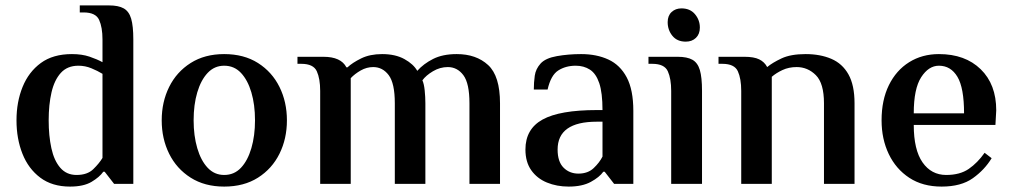

<svg xmlns="http://www.w3.org/2000/svg" viewBox="-20 -680 3740 710"><path d="M239 10Q173 10 129 -23Q85 -56 63 -111.5Q41 -167 41 -235Q41 -303 63.5 -358.5Q86 -414 131 -447Q176 -480 246 -480Q283 -480 311 -470.5Q339 -461 359 -450V-534Q359 -579 346.5 -606.5Q334 -634 289 -634H275V-660H383Q418 -660 437.5 -649Q457 -638 465 -611Q473 -584 473 -534V0H402L367 -45H362Q348 -25 318.5 -7.5Q289 10 239 10ZM263 -33Q303 -33 325 -54.5Q347 -76 359 -96V-407Q341 -418 318 -427.5Q295 -437 270 -437Q229 -437 205 -410.5Q181 -384 170.5 -338.5Q160 -293 160 -235Q160 -178 170 -132Q180 -86 203 -59.5Q226 -33 263 -33Z M809 10Q737 10 685 -23Q633 -56 605.5 -111.5Q578 -167 578 -235Q578 -303 605.5 -358.5Q633 -414 685 -447Q737 -480 809 -480Q882 -480 934 -447Q986 -414 1013.5 -358.5Q1041 -303 1041 -235Q1041 -167 1013.5 -111.5Q986 -56 934 -23Q882 10 809 10ZM809 -33Q846 -33 871 -59.5Q896 -86 909.5 -132Q923 -178 923 -235Q923 -293 909.5 -338.5Q896 -384 871 -410.5Q846 -437 809 -437Q773 -437 748 -410.5Q723 -384 709.5 -338.5Q696 -293 696 -235Q696 -178 709.5 -132Q723 -86 748 -59.5Q773 -33 809 -33Z M1164 0V-344Q1164 -389 1151.5 -416.5Q1139 -444 1094 -444H1080V-470H1176Q1241 -470 1261 -431H1265Q1283 -448 1315.5 -464Q1348 -480 1393 -480Q1442 -480 1475.5 -461.5Q1509 -443 1523 -418Q1546 -444 1581.5 -462Q1617 -480 1669 -480Q1741 -480 1785 -439.5Q1829 -399 1829 -298V0H1716V-298Q1716 -372 1693.5 -402Q1671 -432 1636 -432Q1607 -432 1581 -416.5Q1555 -401 1542 -383Q1548 -370 1550.5 -345.5Q1553 -321 1553 -298V0H1440V-298Q1440 -372 1417.5 -402Q1395 -432 1360 -432Q1336 -432 1314 -419.5Q1292 -407 1277 -391V0Z M2083 10Q2039 10 2002.5 -5Q1966 -20 1944.5 -50.5Q1923 -81 1923 -127Q1923 -203 1986.5 -238Q2050 -273 2187 -273H2208Q2208 -337 2196 -372.5Q2184 -408 2161.5 -422.5Q2139 -437 2109 -437Q2072 -437 2044.5 -419.5Q2017 -402 2005 -349H1954Q1954 -375 1957.5 -400Q1961 -425 1979 -445Q1997 -465 2039.5 -472.5Q2082 -480 2129 -480Q2186 -480 2229.5 -460Q2273 -440 2297.5 -394Q2322 -348 2322 -270V0H2251L2216 -45H2211Q2197 -25 2165 -7.5Q2133 10 2083 10ZM2119 -38Q2154 -38 2175.5 -58.5Q2197 -79 2208 -101V-230H2187Q2042 -230 2042 -127Q2042 -82 2064 -60Q2086 -38 2119 -38Z M2516 -526Q2484 -526 2466.5 -547.5Q2449 -569 2449 -598Q2449 -622 2463.5 -635.5Q2478 -649 2500 -649Q2532 -649 2550 -627.5Q2568 -606 2568 -578Q2568 -554 2553.5 -540Q2539 -526 2516 -526ZM2462 0V-344Q2462 -389 2449.5 -416.5Q2437 -444 2392 -444H2378V-470H2486Q2521 -470 2540.5 -459Q2560 -448 2568 -421Q2576 -394 2576 -344V0Z M2721 0V-344Q2721 -389 2708.5 -416.5Q2696 -444 2651 -444H2637V-470H2733Q2768 -470 2787.5 -460.5Q2807 -451 2817 -432Q2836 -448 2870 -464Q2904 -480 2959 -480Q3013 -480 3054 -462.5Q3095 -445 3117.5 -405Q3140 -365 3140 -298V0H3027V-298Q3027 -372 2997 -402Q2967 -432 2926 -432Q2897 -432 2873.5 -421Q2850 -410 2834 -396V0Z M3462 10Q3392 10 3342.5 -22.5Q3293 -55 3266.5 -110.5Q3240 -166 3240 -235Q3240 -310 3267 -365Q3294 -420 3342 -450Q3390 -480 3452 -480Q3549 -480 3606.5 -424Q3664 -368 3664 -272L3661 -218H3359Q3359 -126 3391.5 -79.5Q3424 -33 3479 -33Q3530 -33 3562.5 -55.5Q3595 -78 3621 -115L3647 -95Q3621 -52 3577.5 -21Q3534 10 3462 10ZM3359 -261H3545Q3545 -355 3520.5 -396Q3496 -437 3452 -437Q3414 -437 3386.5 -394.5Q3359 -352 3359 -261Z"/></svg>

Font: El Messiri SemiBold
Style: Regular
Weight: 600
Designer: Mohamed Gaber
Foundry: Kief Type Foundry
Version: Version 2.020; ttfautohint (v1.8.3)